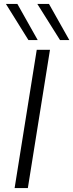

<svg xmlns="http://www.w3.org/2000/svg" viewBox="-20 -952 371 972"><path d="M54 0 166 -700H233L121 0ZM124 -749 10 -932H68L171 -749ZM284 -749 169 -932H228L331 -749Z"/></svg>

Font: Georama Expanded Light
Style: Italic
Weight: 300
Width: 7
Italic angle: -9°
Designer: Jean-Baptiste Levee
Foundry: Production Type
Version: Version 1.000